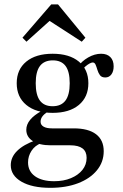

<svg xmlns="http://www.w3.org/2000/svg" viewBox="-20 -676 571 888"><path d="M212.9 192.7Q128.2 192.7 79 164.1Q29.8 135.5 29.8 87.9Q29.8 50.8 59.3 21.8Q88.7 -7.3 145.2 -27.4L170.2 -13.7Q141.9 -3.2 125.8 21.4Q109.7 46 109.7 75Q109.7 116.1 141.9 139.1Q174.2 162.1 230.6 162.1Q274.2 162.1 308.1 148Q341.9 133.9 361.3 109.7Q380.6 85.5 380.6 54Q380.6 25 361.7 10.5Q342.7 -4 304.8 -4H214.5Q162.1 -4 131.9 -23.4Q101.6 -42.7 101.6 -75.8Q101.6 -100 119.4 -121.8Q137.1 -143.5 172.6 -162.9L200 -158.9Q183.1 -147.6 175.4 -136.7Q167.7 -125.8 167.7 -112.9Q167.7 -98.4 181.5 -90.3Q195.2 -82.3 220.2 -82.3H321Q388.7 -82.3 424.2 -55.2Q459.7 -28.2 459.7 23.4Q459.7 73.4 428.2 111.7Q396.8 150 341.1 171.4Q285.5 192.7 212.9 192.7ZM223.4 -154Q146 -154 101.6 -190.7Q57.3 -227.4 57.3 -291.1Q57.3 -354.8 101.6 -391.1Q146 -427.4 223.4 -427.4Q300.8 -427.4 344.8 -391.1Q388.7 -354.8 388.7 -291.1Q388.7 -227.4 344.8 -190.7Q300.8 -154 223.4 -154ZM223.4 -184.7Q262.9 -184.7 282.7 -210.9Q302.4 -237.1 302.4 -291.1Q302.4 -345.2 283.1 -371Q263.7 -396.8 224.2 -396.8Q184.7 -396.8 164.9 -371Q145.2 -345.2 145.2 -291.1Q145.2 -237.1 164.5 -210.9Q183.9 -184.7 223.4 -184.7ZM466.9 -317.7Q450 -317.7 442.3 -328.2Q434.7 -338.7 430.6 -352.4Q426.6 -366.1 422.2 -376.6Q417.7 -387.1 408.9 -387.1Q403.2 -387.1 393.5 -381.9Q383.9 -376.6 373.4 -367.3Q362.9 -358.1 354.8 -344.4L340.3 -366.9Q357.3 -392.7 387.5 -410.1Q417.7 -427.4 447.6 -427.4Q475 -427.4 490.3 -412.1Q505.6 -396.8 505.6 -369.4Q505.6 -346 495.2 -331.9Q484.7 -317.7 466.9 -317.7ZM102.4 -483.1 83.9 -501.6 216.9 -655.6H248.4L375 -501.6L358.1 -483.1L188.7 -592.7L232.3 -600Z"/></svg>

Font: Playfair 12pt Medium
Style: Regular
Weight: 500
Designer: Claus Eggers Sørensen
Foundry: Claus Eggers Sørensen
Version: Version 2.000;gftools[0.9.28]